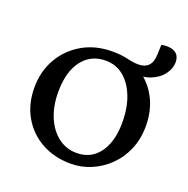

<svg xmlns="http://www.w3.org/2000/svg" viewBox="-126 -818 928 947"><g transform="rotate(20 338.0 -344.5)"><path d="M659.2 -636.7Q659.2 -605.5 636.2 -574.2Q613.3 -543 569.3 -525.9Q525.4 -508.8 460.9 -520.5L502 -540Q560.5 -502.9 594.7 -439Q628.9 -375 628.9 -292Q628.9 -223.6 605 -168Q581.1 -112.3 540 -72.8Q499 -33.2 448.2 -12.2Q397.5 8.8 343.8 8.8Q256.8 8.8 189.9 -28.3Q123 -65.4 85 -131.3Q46.9 -197.3 46.9 -283.2Q46.9 -369.1 85.9 -436.5Q125 -503.9 192.9 -543Q260.7 -582 349.6 -582Q394.5 -582 429.2 -573.7Q463.9 -565.4 490.2 -565.4Q523.4 -565.4 542 -584.5Q560.5 -603.5 561.5 -643.6L563.5 -695.3Q590.8 -700.2 612.3 -696.3Q633.8 -692.4 646.5 -678.2Q659.2 -664.1 659.2 -636.7ZM351.6 -50.8Q402.3 -50.8 438 -76.7Q473.6 -102.5 493.7 -151.4Q513.7 -200.2 513.7 -267.6Q513.7 -346.7 490.7 -404.8Q467.8 -462.9 427.7 -495.6Q387.7 -528.3 333 -528.3Q255.9 -528.3 210.4 -468.8Q165 -409.2 165 -303.7Q165 -229.5 189 -172.4Q212.9 -115.2 255.4 -83Q297.9 -50.8 351.6 -50.8Z"/></g></svg>

Font: Crimson Pro Medium
Style: Regular
Weight: 500
Designer: Jacques Le Bailly
Foundry: Baron von Fonthausen
Version: Version 1.003